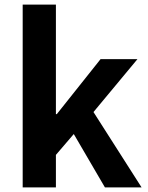

<svg xmlns="http://www.w3.org/2000/svg" viewBox="-20 -818 644 838"><path d="M79 0H224V-142L302 -233L438 0H598L388 -329L580 -560H419L228 -320H224V-798H79Z"/></svg>

Font: Noto Sans CJK SC
Style: Bold
Weight: 700
Designer: Ryoko NISHIZUKA 西塚涼子 (kana, bopomofo & ideographs); Paul D. Hunt (Latin, Greek & Cyrillic); Sandoll Communications 산돌커뮤니
Foundry: Adobe
Version: Version 2.004;hotconv 1.0.118;makeotfexe 2.5.65603